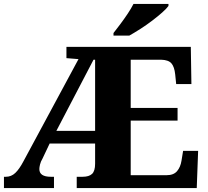

<svg xmlns="http://www.w3.org/2000/svg" viewBox="-20 -951 1050 971"><path d="M0 0V-57H10Q37 -57 57.5 -76.5Q78 -96 99 -136L377 -652L316 -657V-714H945L948 -526H871L866 -575Q862 -613 847 -630.5Q832 -648 795 -649H641V-405H878V-341H641V-65H823Q858 -65 875.5 -85.5Q893 -106 898 -139L906 -188H982L975 0H368V-57H398Q430 -57 445.5 -71.5Q461 -86 461 -123V-225H231L195 -149Q186 -134 182.5 -119.5Q179 -105 179 -96Q179 -57 237 -57H253V0ZM265 -289H461V-649H453ZM554 -784Q569 -803 588.5 -829Q608 -855 626 -882Q644 -909 655 -931H832V-921Q823 -908 800.5 -888Q778 -868 749 -846Q720 -824 689.5 -804.5Q659 -785 634 -771H554Z"/></svg>

Font: Noto Serif ExtraBold
Style: Regular
Weight: 800
Designer: Monotype Design Team
Foundry: Monotype Imaging Inc.
Version: Version 2.014